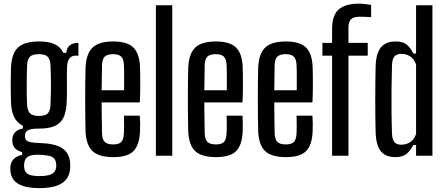

<svg xmlns="http://www.w3.org/2000/svg" viewBox="-20 -828 2371 1021"><path d="M189 172.5Q119 172.5 80.2 151.5Q41.5 130.5 36 86Q35.5 81.5 35 74.5Q34.5 67.5 35 60Q37 33 54.5 16.2Q72 -0.5 97.5 -4V-19Q74 -25.5 61 -38.5Q48 -51.5 46 -72Q45.5 -77 45.5 -82Q45.5 -87 46 -92.5Q47.5 -113.5 63.2 -127.5Q79 -141.5 101.5 -144.5V-159.5Q71 -174.5 56 -204Q41 -233.5 38.5 -280.5Q38 -309 37.5 -331.2Q37 -353.5 37 -374.2Q37 -395 37.5 -418Q38 -441 38.5 -470.5Q41 -518.5 56 -548.8Q71 -579 103 -593.2Q135 -607.5 187 -607.5Q240 -607.5 271 -593Q302 -578.5 317 -547H332.5Q335 -574 351 -587Q367 -600 397 -600V-532H381Q360.5 -532 348.8 -516.5Q337 -501 336.5 -468L335.5 -418.5Q336 -400 336 -383.8Q336 -367.5 336 -352Q336 -336.5 335.8 -319Q335.5 -301.5 334.5 -280.5Q332 -231.5 316.8 -201.2Q301.5 -171 270 -157.5Q238.5 -144 186.5 -144Q146.5 -144.5 129.8 -135.8Q113 -127 113 -107V-102Q113.5 -90 119.8 -82.8Q126 -75.5 142.2 -72Q158.5 -68.5 189.5 -67.5Q268 -65.5 307.5 -42Q347 -18.5 353 36Q353.5 43.5 353.5 51.2Q353.5 59 353 68Q350 106.5 329.5 129.2Q309 152 273.5 162.2Q238 172.5 189 172.5ZM191 108.5Q216.5 108.5 235.5 104.2Q254.5 100 265.2 90Q276 80 278.5 62.5Q279.5 56 279.2 50.2Q279 44.5 278 39Q275.5 21 264.8 12Q254 3 235.2 -0.5Q216.5 -4 191 -5Q153 -6.5 132.5 3Q112 12.5 109 39.5Q108 45 108 51.2Q108 57.5 108.5 62.5Q110.5 81 120.5 91Q130.5 101 148.2 104.8Q166 108.5 191 108.5ZM186.5 -211.5Q220.5 -211.5 233.8 -225Q247 -238.5 248.5 -270Q249.5 -292.5 250.2 -319Q251 -345.5 251 -373.5Q251 -401.5 250.2 -429Q249.5 -456.5 248.5 -481Q247 -513.5 233.2 -526.8Q219.5 -540 186.5 -540Q153.5 -540 139.2 -526.5Q125 -513 124 -480Q123 -451.5 122.5 -423.8Q122 -396 122 -369.5Q122 -343 122.5 -318.5Q123 -294 124 -271.5Q125.5 -240.5 139 -226Q152.5 -211.5 186.5 -211.5Z M583 7.5Q506.5 7.5 472.5 -24Q438.5 -55.5 435 -128Q434 -163 433.5 -206.8Q433 -250.5 433 -298Q433 -345.5 433.5 -390.2Q434 -435 435 -470.5Q439 -544.5 473.2 -576Q507.5 -607.5 582 -607.5Q655 -607.5 688 -576.5Q721 -545.5 724.5 -474Q725 -459.5 725.5 -430Q726 -400.5 725.8 -362.2Q725.5 -324 723.5 -283.5H520.5Q520.5 -244.5 521.2 -204.2Q522 -164 522.5 -120Q523.5 -86 537.2 -73Q551 -60 582 -60Q612 -60 624.8 -73Q637.5 -86 639 -120Q640 -136.5 640 -160.2Q640 -184 639 -213H723.5Q725 -195 725.2 -171Q725.5 -147 724.5 -128Q721 -55.5 689.2 -24Q657.5 7.5 583 7.5ZM520.5 -348H640Q640 -376 640.2 -403.2Q640.5 -430.5 640 -451.5Q639.5 -472.5 639 -482.5Q637.5 -513.5 624.5 -526.8Q611.5 -540 582 -540Q550.5 -540 537 -526.8Q523.5 -513.5 522.5 -482.5Q522 -446 521.5 -413Q521 -380 520.5 -348Z M809 0V-800H896V0Z M1129 7.5Q1052.5 7.5 1018.5 -24Q984.5 -55.5 981 -128Q980 -163 979.5 -206.8Q979 -250.5 979 -298Q979 -345.5 979.5 -390.2Q980 -435 981 -470.5Q985 -544.5 1019.2 -576Q1053.5 -607.5 1128 -607.5Q1201 -607.5 1234 -576.5Q1267 -545.5 1270.5 -474Q1271 -459.5 1271.5 -430Q1272 -400.5 1271.8 -362.2Q1271.5 -324 1269.5 -283.5H1066.5Q1066.5 -244.5 1067.2 -204.2Q1068 -164 1068.5 -120Q1069.5 -86 1083.2 -73Q1097 -60 1128 -60Q1158 -60 1170.8 -73Q1183.5 -86 1185 -120Q1186 -136.5 1186 -160.2Q1186 -184 1185 -213H1269.5Q1271 -195 1271.2 -171Q1271.5 -147 1270.5 -128Q1267 -55.5 1235.2 -24Q1203.5 7.5 1129 7.5ZM1066.5 -348H1186Q1186 -376 1186.2 -403.2Q1186.5 -430.5 1186 -451.5Q1185.5 -472.5 1185 -482.5Q1183.5 -513.5 1170.5 -526.8Q1157.5 -540 1128 -540Q1096.5 -540 1083 -526.8Q1069.5 -513.5 1068.5 -482.5Q1068 -446 1067.5 -413Q1067 -380 1066.5 -348Z M1501 7.5Q1424.5 7.5 1390.5 -24Q1356.5 -55.5 1353 -128Q1352 -163 1351.5 -206.8Q1351 -250.5 1351 -298Q1351 -345.5 1351.5 -390.2Q1352 -435 1353 -470.5Q1357 -544.5 1391.2 -576Q1425.5 -607.5 1500 -607.5Q1573 -607.5 1606 -576.5Q1639 -545.5 1642.5 -474Q1643 -459.5 1643.5 -430Q1644 -400.5 1643.8 -362.2Q1643.5 -324 1641.5 -283.5H1438.5Q1438.5 -244.5 1439.2 -204.2Q1440 -164 1440.5 -120Q1441.5 -86 1455.2 -73Q1469 -60 1500 -60Q1530 -60 1542.8 -73Q1555.5 -86 1557 -120Q1558 -136.5 1558 -160.2Q1558 -184 1557 -213H1641.5Q1643 -195 1643.2 -171Q1643.5 -147 1642.5 -128Q1639 -55.5 1607.2 -24Q1575.5 7.5 1501 7.5ZM1438.5 -348H1558Q1558 -376 1558.2 -403.2Q1558.5 -430.5 1558 -451.5Q1557.5 -472.5 1557 -482.5Q1555.5 -513.5 1542.5 -526.8Q1529.5 -540 1500 -540Q1468.5 -540 1455 -526.8Q1441.5 -513.5 1440.5 -482.5Q1440 -446 1439.5 -413Q1439 -380 1438.5 -348Z M1746 0V-532H1694.5V-600H1746V-673Q1745.5 -745.5 1780.2 -777Q1815 -808.5 1890 -808.5Q1904.5 -808.5 1921.8 -806.5Q1939 -804.5 1953.5 -802V-736.5Q1939 -738 1923.2 -738.5Q1907.5 -739 1891 -739Q1860.5 -739 1846.5 -725.5Q1832.5 -712 1833 -679.5V-600H1935.5V-532H1833V0Z M2082.5 7.5Q2031.5 7.5 2005.8 -23Q1980 -53.5 1977.5 -124Q1976.5 -162 1976 -206.2Q1975.5 -250.5 1975.5 -297Q1975.5 -343.5 1976 -389.2Q1976.5 -435 1977.5 -476.5Q1980 -547 2006.5 -577.2Q2033 -607.5 2083.5 -607.5Q2121.5 -607.5 2141.5 -591.8Q2161.5 -576 2178 -543.5H2192.5V-800H2279.5V0H2192.5V-56.5H2177.5Q2161.5 -25.5 2140.8 -9Q2120 7.5 2082.5 7.5ZM2114.5 -58.5Q2141 -58.5 2161.8 -72.5Q2182.5 -86.5 2192.5 -115V-485Q2182.5 -514 2161.8 -527.8Q2141 -541.5 2115 -541.5Q2089 -541.5 2077.5 -527.8Q2066 -514 2064.5 -483Q2062.5 -421 2062 -357.2Q2061.5 -293.5 2062 -232.5Q2062.5 -171.5 2064.5 -117Q2066 -86.5 2077.2 -72.5Q2088.5 -58.5 2114.5 -58.5Z"/></svg>

Font: Big Shoulders Display Thin SemiBold
Style: Regular
Weight: 600
Version: Version 2.002